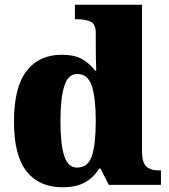

<svg xmlns="http://www.w3.org/2000/svg" viewBox="-20 -780 715 810"><path d="M243 10Q146 10 92.5 -56.5Q39 -123 39 -267Q39 -412 92 -480.5Q145 -549 240 -549Q295 -549 327.5 -530Q360 -511 381 -482H386Q385 -505 384.5 -536Q384 -567 384 -596V-641Q384 -680 360.5 -689.5Q337 -699 304 -699H296V-760H579V-143Q579 -96 596.5 -78.5Q614 -61 651 -61H659V0H439L404 -69H398Q376 -32 339 -11Q302 10 243 10ZM305 -73Q351 -73 367.5 -121.5Q384 -170 384 -270Q384 -365 367.5 -416.5Q351 -468 306 -468Q267 -468 251 -416.5Q235 -365 235 -269Q235 -171 251 -122Q267 -73 305 -73Z"/></svg>

Font: Noto Serif Sinhala Black
Style: Regular
Weight: 900
Designer: Jelle Bosma - Monotype Design Team
Foundry: Monotype Imaging Inc.
Version: Version 2.007; ttfautohint (v1.8.4.7-5d5b)